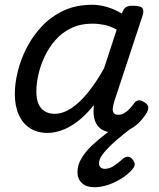

<svg xmlns="http://www.w3.org/2000/svg" viewBox="-20 -539 663 803"><path d="M180 17Q137 17 106 -2.5Q75 -22 58.5 -59Q42 -96 42 -146Q42 -190 54.5 -241Q67 -292 92.5 -341Q118 -390 156.5 -430.5Q195 -471 247 -495Q299 -519 365 -519Q398 -519 430 -509Q462 -499 490 -482L491 -486Q498 -504 507.5 -509.5Q517 -515 535 -515Q567 -515 575 -505.5Q583 -496 577 -476L458 -115Q454 -102 452 -89Q450 -76 455 -67.5Q460 -59 475 -59Q488 -59 500 -66Q512 -73 522.5 -84.5Q533 -96 541 -107Q547 -116 557.5 -119Q568 -122 583 -112Q599 -102 600 -91.5Q601 -81 595 -70Q586 -53 567.5 -32.5Q549 -12 523 2Q497 16 464 16Q433 16 414 7Q395 -2 385.5 -17Q376 -32 373 -51Q370 -70 372 -90Q372 -93 372 -95.5Q372 -98 373 -100Q338 -56 303 -30Q268 -4 236.5 6.5Q205 17 180 17ZM132 -157Q132 -126 140.5 -105.5Q149 -85 166.5 -74Q184 -63 208 -63Q242 -63 277 -85.5Q312 -108 347 -151Q382 -194 415 -253L468 -415Q441 -430 416 -435Q391 -440 366 -440Q316 -440 277 -421Q238 -402 210.5 -370Q183 -338 165.5 -300Q148 -262 140 -224.5Q132 -187 132 -157ZM375 244Q341 244 322.5 226.5Q304 209 304 181Q304 152 320 124.5Q336 97 362.5 71.5Q389 46 422 21Q455 -4 490 -29L556 -30V-24Q525 0 496 23Q467 46 444 68Q421 90 407.5 109Q394 128 394 144Q394 155 400.5 161Q407 167 419 167Q437 167 455 155.5Q473 144 494 125Q502 118 512 116.5Q522 115 532 125Q539 132 542.5 141.5Q546 151 539 162Q524 183 496.5 202Q469 221 437 232.5Q405 244 375 244Z"/></svg>

Font: Playwrite HR
Style: Regular
Weight: 400
Designer: Veronika Burian, José Scaglione
Foundry: TypeTogether
Version: Version 1.002